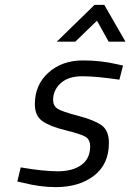

<svg xmlns="http://www.w3.org/2000/svg" viewBox="-20 -758 535 788"><path d="M470 -431Q375 -445 317.5 -445Q260 -445 229 -416.5Q198 -388 198 -348Q198 -324 216 -312Q234 -300 299.5 -283Q365 -266 396 -244.5Q427 -223 427 -172Q427 -84 366 -37Q305 10 209 10Q145 10 74 -8L51 -13L65 -71Q157 -55 217.5 -55Q278 -55 314 -81Q350 -107 350 -157Q350 -185 331 -196.5Q312 -208 248.5 -223.5Q185 -239 154 -261Q123 -283 123 -330Q123 -410 179 -460Q235 -510 320 -510Q395 -510 462 -494L485 -489ZM213 -587 368 -738H408L495 -587H426L378 -673L289 -587Z"/></svg>

Font: Titillium Web
Style: Italic
Weight: 400
Italic angle: -13°
Version: Version 1.002;PS 57.000;hotconv 1.0.70;makeotf.lib2.5.55311